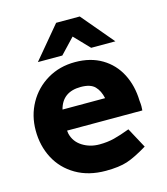

<svg xmlns="http://www.w3.org/2000/svg" viewBox="-111 -820 801 919"><g transform="rotate(-15 289.5 -360.0)"><path d="M544 -242 543 -221H170L172 -206Q182 -164 219 -140.5Q256 -117 303 -117Q343 -117 376.5 -125.5Q410 -134 455 -151L509 -51Q448 -14 407 -0.5Q366 13 300 13Q215 13 152.5 -23.5Q90 -60 57.5 -122Q25 -184 25 -260Q25 -334 59 -395Q93 -456 153.5 -492Q214 -528 291 -528Q368 -528 424 -494.5Q480 -461 510 -402.5Q540 -344 542 -270Q544 -252 544 -242ZM386 -324Q378 -362 356.5 -384Q335 -406 287 -406Q196 -406 175 -324ZM120 -574 253 -733H370L504 -574H384L312 -649L241 -574Z"/></g></svg>

Font: Arvo
Style: Bold
Weight: 700
Designer: Anton Koovit (Cyrillic Expansion: Cyreal)
Foundry: Anton Koovit, Yassin Baggar
Version: Version 3.000